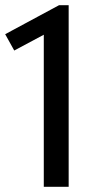

<svg xmlns="http://www.w3.org/2000/svg" viewBox="-25 -721 364 741"><path d="M144 0V-587L30 -526L-5 -589L203 -701H240V0Z"/></svg>

Font: Expletus Sans
Style: Regular
Weight: 400
Designer: Jasper de Waard
Foundry: Designtown
Version: Version 7.028